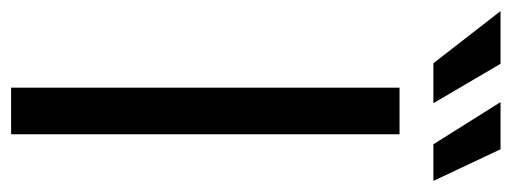

<svg xmlns="http://www.w3.org/2000/svg" viewBox="-366 -614 922 346"><g transform="rotate(90 95.0 -441.0)"><path d="M80 0V-700H164V0ZM36 -761 -58 -882H37L108 -761ZM182 -761 106 -882H191L248 -761Z"/></g></svg>

Font: Space Grotesk
Style: Regular
Weight: 400
Designer: Florian Karsten
Foundry: Florian Karsten
Version: Version 2.000